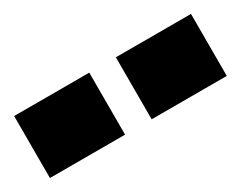

<svg xmlns="http://www.w3.org/2000/svg" viewBox="-36 -923 471 376"><g transform="rotate(-30 200.0 -735.0)"><path d="M0 -665V-805.2H169.9V-665ZM230 -665V-805.2H399.9V-665Z"/></g></svg>

Font: Russo One
Style: Regular
Weight: 400
Designer: Jovanny lemonad
Foundry: Jovanny Lemonad
Version: Version 1.000